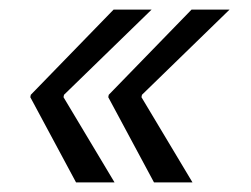

<svg xmlns="http://www.w3.org/2000/svg" viewBox="-20 -440 521 399"><path d="M112 -238 218 -61H138L43 -238L44 -243L216 -420H295L113 -243ZM274 -238 380 -61H300L205 -238L206 -243L378 -420H457L275 -243Z"/></svg>

Font: Quattrocento Sans
Style: Italic
Weight: 400
Designer: Pablo Impallari
Foundry: Pablo Impallari, Igino Marini, Brenda Gallo
Version: Version 2.000